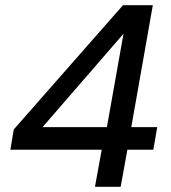

<svg xmlns="http://www.w3.org/2000/svg" viewBox="-20 -720 658 740"><path d="M346 0 372 -143H20L33 -221L454 -700H569L486 -230H586L571 -143H471L445 0ZM144 -230H392L456 -590Z"/></svg>

Font: DM Sans 24pt Medium
Style: Italic
Weight: 500
Italic angle: -10°
Designer: Colophon Foundry, Jonny Pinhorn
Foundry: Colophon Foundry
Version: Version 4.004;gftools[0.9.30]